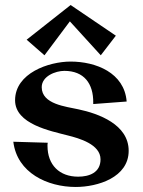

<svg xmlns="http://www.w3.org/2000/svg" viewBox="-20 -729 568 764"><path d="M281 15C369 15 492 -23 492 -129C492 -234 372 -277 292 -294C243 -305 146 -314 146 -382C146 -426 201 -447 236 -447C314 -447 352 -397 351 -320V-315L484 -325C475 -440 361 -484 261 -484C174 -484 40 -438 40 -330C40 -235 181 -208 250 -190C294 -179 380 -155 380 -95C380 -42 335 -26 291 -26C217 -26 169 -72 169 -149C169 -153 169 -157 170 -161L33 -165C48 -41 169 15 281 15ZM261 -709 86 -571 157 -509 258 -644 381 -509 441 -587Z"/></svg>

Font: Original Surfer
Style: Regular
Weight: 400
Designer: Astigmatic (AOETI)
Foundry: Astigmatic (AOETI)
Version: Version 1.001